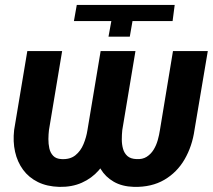

<svg xmlns="http://www.w3.org/2000/svg" viewBox="-20 -731 845 762"><path d="M421.9 -647.5H273.4L284.7 -711.4H673.3L665 -647.5H505.9L495.1 -585.4H410.6ZM379.4 -528.3H491.7L439.5 -215.3Q432.6 -169.4 416 -127.9Q399.4 -86.4 371.8 -54.9Q344.2 -23.4 304.9 -5.9Q265.6 11.7 215.3 10.7Q166.5 9.3 130.4 -8.5Q94.2 -26.4 71.5 -57.4Q48.8 -88.4 39.8 -128.7Q30.8 -168.9 36.1 -215.3L88.4 -528.3H226.6L174.3 -214.8Q172.4 -198.7 172.1 -179.4Q171.9 -160.2 175.8 -142.3Q179.7 -124.5 191.2 -112.5Q202.6 -100.6 224.1 -99.6Q257.8 -97.7 279.1 -114.7Q300.3 -131.8 311.5 -159.2Q322.8 -186.5 327.1 -214.8ZM666.5 -528.3H804.7L752 -215.8Q742.7 -150.4 712.6 -98.6Q682.6 -46.9 632.1 -17.3Q581.5 12.2 511.7 10.7Q464.4 9.3 431.4 -9.8Q398.4 -28.8 379.4 -60.5Q360.4 -92.3 354 -132.3Q347.7 -172.4 352.5 -215.3L404.8 -528.3H517.6L465.3 -214.8Q463.4 -196.8 463.4 -177.2Q463.4 -157.7 468.3 -140.4Q473.1 -123 485.6 -111.8Q498 -100.6 521.5 -99.6Q545.4 -98.1 562 -108.6Q578.6 -119.1 589.4 -136.5Q600.1 -153.8 606 -174.6Q611.8 -195.3 614.7 -214.8Z"/></svg>

Font: Roboto
Style: Bold Italic
Weight: 700
Italic angle: -12°
Designer: Christian Robertson
Foundry: Google
Version: Version 3.0